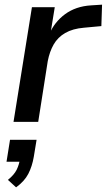

<svg xmlns="http://www.w3.org/2000/svg" viewBox="-20 -523 458 824"><path d="M38 0 117 -492H215L196 -375H191Q213 -428 259 -462Q305 -496 371 -500L418 -503L415 -411L340 -404Q292 -400 260 -381.5Q228 -363 210.5 -332.5Q193 -302 185 -261L144 0ZM49 281 14 249Q41 227 51.5 205.5Q62 184 66 158L86 171H8L23 77H137L125 150Q118 191 101.5 223Q85 255 49 281Z"/></svg>

Font: Nunito Sans 10pt SemiBold
Style: Italic
Weight: 600
Italic angle: -9°
Designer: Vernon Adams
Foundry: Vernon Adams
Version: Version 3.101;gftools[0.9.27]